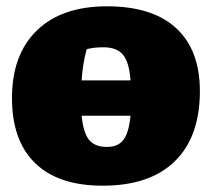

<svg xmlns="http://www.w3.org/2000/svg" viewBox="-20 -576 672 609"><path d="M306 13Q165 13 91.5 -58.5Q18 -130 18 -265Q18 -403 97 -479.5Q176 -556 319 -556Q464 -556 539 -486.5Q614 -417 614 -287Q614 -142 534.5 -64.5Q455 13 306 13ZM255 -420Q242 -373 239 -321H394Q390 -378 370.5 -402Q351 -426 308 -426Q291 -426 279 -424.5Q267 -423 255 -420ZM319 -110Q355 -110 372 -133Q389 -156 394 -209H239Q244 -156 262 -133Q280 -110 319 -110Z"/></svg>

Font: Piazzolla SC Black
Style: Regular
Weight: 900
Designer: Juan Pablo del Peral
Foundry: Huerta Tipografica
Version: Version 1.330